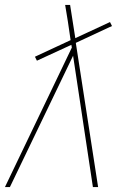

<svg xmlns="http://www.w3.org/2000/svg" viewBox="-23 -755 543 775"><path d="M-3 0 267 -563 265 -574 126 -510 118 -526 262 -593 251 -668Q248 -685 245.5 -701.5Q243 -718 240 -735H260L270 -671L281 -601L421 -666L429 -650L283 -582L373 0H352L272 -530L17 0Z"/></svg>

Font: Iosevka Slab Thin
Style: Italic
Weight: 100
Italic angle: -9°
Monospace: yes
Designer: Belleve Invis
Foundry: Belleve Invis
Version: Version 11.1.1; ttfautohint (v1.8.3)